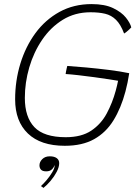

<svg xmlns="http://www.w3.org/2000/svg" viewBox="-20 -689 678 939"><path d="M297 24Q179 24 116.5 -36Q54 -96 54 -203Q54 -294 79.5 -377.5Q105 -461 153.2 -526.8Q201.5 -592.5 271 -630.8Q340.5 -669 428 -669Q492.5 -669 533.5 -649.2Q574.5 -629.5 595.8 -602.8Q617 -576 622 -555Q618.5 -551 612.2 -545Q606 -539 599 -533.5Q592 -528 587 -525Q570 -570 547.2 -592.2Q524.5 -614.5 494 -621.8Q463.5 -629 422.5 -629Q346.5 -629 287 -592.2Q227.5 -555.5 186 -494.2Q144.5 -433 123 -359Q101.5 -285 101.5 -210Q101.5 -116.5 148.2 -67.2Q195 -18 301.5 -18Q378.5 -18 426.5 -50.2Q474.5 -82.5 502.2 -134.5Q530 -186.5 546 -245.5Q549 -256.5 552.2 -269.8Q555.5 -283 557.5 -294Q544.5 -296.5 512.8 -301.2Q481 -306 441.2 -311.5Q401.5 -317 363.8 -321.2Q326 -325.5 301 -327Q301.5 -331.5 302.8 -338.5Q304 -345.5 305.8 -353.2Q307.5 -361 309 -366.5Q348 -364 402.2 -359Q456.5 -354 512.5 -347Q568.5 -340 612 -331Q608.5 -307.5 603.8 -285.2Q599 -263 593.5 -241.5Q572 -160.5 535.2 -100.8Q498.5 -41 440.5 -8.5Q382.5 24 297 24ZM192.5 230Q190.5 228 186.5 225.2Q182.5 222.5 180 221Q192 210.5 207.8 192Q223.5 173.5 235.2 154Q247 134.5 247 122Q247 119.5 246.5 118.5Q244 129.5 234 139.2Q224 149 206 149Q188.5 149 180.8 141Q173 133 173 119.5Q173 103 186.8 89.2Q200.5 75.5 223.5 75.5Q245 75.5 257.2 84.2Q269.5 93 269.5 109Q269.5 128 257.5 151Q245.5 174 227.8 195Q210 216 192.5 230Z"/></svg>

Font: Grandstander Thin Thin
Style: Italic
Weight: 250
Italic angle: -15°
Version: Version 1.200